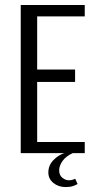

<svg xmlns="http://www.w3.org/2000/svg" viewBox="-20 -611 382 766"><path d="M62.7 0V-591H318.1V-545.5H128.3V-333.7H279.6V-284.2H128.3V-44.6H318.1V0ZM241.7 135.3Q212.9 135.3 192.9 118.8Q172.9 102.3 172.9 77.3Q172.9 48.6 193.1 27.8Q213.3 7 238 -0.6L269.9 0Q243.6 12 229.8 30.8Q216.1 49.7 216.1 68.8Q216.1 88.3 228.9 98.3Q241.8 108.3 254.5 108.3Q263.6 108.3 270.3 106Q276.9 103.8 280.3 102.4L289.5 123Q283.8 126.7 272.1 131Q260.5 135.3 241.7 135.3Z"/></svg>

Font: Alumni Sans Thin
Style: Regular
Weight: 100
Designer: Robert E. Leuschke
Foundry: Robert E. Leuschke
Version: Version 1.018